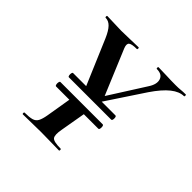

<svg xmlns="http://www.w3.org/2000/svg" viewBox="-160 -777 928 928"><g transform="rotate(45 304.0 -312.5)"><path d="M326 -288 309 -304 450 -526Q473 -561 464.5 -587Q456 -613 420 -613Q416 -613 416 -619Q416 -625 420 -625Q443 -625 474.5 -623.5Q506 -622 538 -622Q559 -622 572.5 -623.5Q586 -625 605 -625Q608 -625 608 -619Q608 -613 605 -613Q574 -613 540.5 -586.5Q507 -560 469 -504ZM117 0Q113 0 113 -6Q113 -12 117 -12Q148.5 -12 165.8 -17Q183 -22 191 -37Q199 -52 204 -81L228 -225H327L302 -81Q294 -38 304.4 -25Q314.7 -12 363 -12Q366 -12 366 -6Q366 0 363 0Q338.2 0 307.7 -1Q277.3 -2 241.2 -2Q204 -2 172.9 -1Q141.8 0 117 0ZM134.6 -209Q130.3 -209 128.6 -216.5Q127 -224 128.6 -231.5Q130.2 -239 134.6 -239H422.6Q428 -239 429.5 -231.5Q431 -224 429.5 -216.5Q428 -209 423 -209ZM147 -284Q143 -284 141.5 -291.2Q140 -298.5 141.5 -305.8Q143 -313 147 -313H436Q441 -313 442.5 -305.8Q444 -298.5 442.5 -291.2Q441 -284 436 -284ZM241 -297 243 -310 344 -319 340 -297ZM247 -288 139 -542Q123 -579 106.5 -596Q90 -613 70 -613Q66 -613 66 -619Q66 -625 70 -625Q91.9 -625 117.7 -623.5Q143.5 -622 167 -622Q196 -622 229.5 -623.5Q263 -625 282 -625Q286 -625 286 -619Q286 -613 282 -613Q248 -613 238 -604.5Q228 -596 237 -573L344 -317Z"/></g></svg>

Font: Cormorant Infant Light
Style: Italic
Weight: 300
Italic angle: -10°
Designer: Christian Thalmann (Catharsis Fonts)
Foundry: Catharsis Fonts
Version: Version 4.001